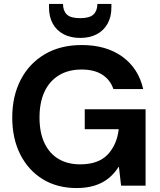

<svg xmlns="http://www.w3.org/2000/svg" viewBox="-20 -940 810 972"><path d="M368 12Q270 12 197 -32.5Q124 -77 83 -157.5Q42 -238 42 -345Q42 -453 84.5 -535.5Q127 -618 206 -665Q285 -712 394 -712Q518 -712 599.5 -653Q681 -594 705 -489H554Q539 -535 498.5 -561.5Q458 -588 393 -588Q325 -588 277 -558Q229 -528 204.5 -474Q180 -420 180 -345Q180 -269 205 -216Q230 -163 276 -135.5Q322 -108 386 -108Q478 -108 525 -157.5Q572 -207 581 -286H409V-387H717V0H593L582 -96H581Q559 -61 529 -37Q499 -13 459 -0.5Q419 12 368 12ZM386 -748Q337 -748 301.5 -767Q266 -786 247 -820.5Q228 -855 228 -903V-920H299Q299 -886 318 -867Q337 -848 386 -848Q434 -848 453.5 -867Q473 -886 473 -920H544V-902Q544 -855 524.5 -820Q505 -785 469.5 -766.5Q434 -748 386 -748Z"/></svg>

Font: DM Sans 28pt
Style: Bold
Weight: 700
Version: Version 4.004;gftools[0.9.30]